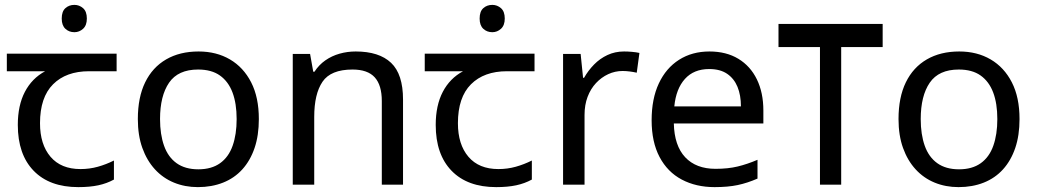

<svg xmlns="http://www.w3.org/2000/svg" viewBox="-20 -757 4253 787"><path d="M285 -737Q305 -737 320.5 -723.5Q336 -710 336 -681Q336 -653 320.5 -639Q305 -625 285 -625Q263 -625 248 -639Q233 -653 233 -681Q233 -710 248 -723.5Q263 -737 285 -737ZM301 10Q183 10 118 -57Q53 -124 53 -245Q53 -325 82 -380.5Q111 -436 165 -465H8V-537H458V-465H345Q251 -465 197.5 -411.5Q144 -358 144 -252Q144 -165 187 -114.5Q230 -64 310 -64Q347 -64 381 -73.5Q415 -83 447 -99V-21Q418 -5 383 2.5Q348 10 301 10Z M1041 -269Q1041 -202 1023.5 -150.5Q1006 -99 973.5 -63Q941 -27 894.5 -8.5Q848 10 791 10Q738 10 693 -8.5Q648 -27 615 -63Q582 -99 563.5 -150.5Q545 -202 545 -269Q545 -358 575 -419.5Q605 -481 661 -513.5Q717 -546 794 -546Q867 -546 922.5 -513.5Q978 -481 1009.5 -419.5Q1041 -358 1041 -269ZM636 -269Q636 -206 652.5 -159.5Q669 -113 704 -88Q739 -63 793 -63Q847 -63 882 -88Q917 -113 933.5 -159.5Q950 -206 950 -269Q950 -333 933 -378Q916 -423 881.5 -447.5Q847 -472 792 -472Q710 -472 673 -418Q636 -364 636 -269Z M1438 -546Q1534 -546 1583 -499.5Q1632 -453 1632 -349V0H1545V-343Q1545 -408 1516 -440Q1487 -472 1425 -472Q1336 -472 1302 -422Q1268 -372 1268 -278V0H1180V-536H1251L1264 -463H1269Q1287 -491 1313.5 -509.5Q1340 -528 1372 -537Q1404 -546 1438 -546Z M1998 -737Q2018 -737 2033.5 -723.5Q2049 -710 2049 -681Q2049 -653 2033.5 -639Q2018 -625 1998 -625Q1976 -625 1961 -639Q1946 -653 1946 -681Q1946 -710 1961 -723.5Q1976 -737 1998 -737ZM2014 10Q1896 10 1831 -57Q1766 -124 1766 -245Q1766 -325 1795 -380.5Q1824 -436 1878 -465H1721V-537H2171V-465H2058Q1964 -465 1910.5 -411.5Q1857 -358 1857 -252Q1857 -165 1900 -114.5Q1943 -64 2023 -64Q2060 -64 2094 -73.5Q2128 -83 2160 -99V-21Q2131 -5 2096 2.5Q2061 10 2014 10Z M2538 -546Q2553 -546 2570.5 -544.5Q2588 -543 2601 -540L2590 -459Q2577 -462 2561.5 -464Q2546 -466 2532 -466Q2501 -466 2473 -453Q2445 -440 2423 -416.5Q2401 -393 2388.5 -360Q2376 -327 2376 -286V0H2288V-536H2360L2370 -438H2374Q2391 -468 2415 -492.5Q2439 -517 2470 -531.5Q2501 -546 2538 -546Z M2888 -546Q2957 -546 3006.5 -516Q3056 -486 3082.5 -431.5Q3109 -377 3109 -304V-251H2742Q2744 -160 2788.5 -112.5Q2833 -65 2913 -65Q2964 -65 3003.5 -74.5Q3043 -84 3085 -102V-25Q3044 -7 3004 1.5Q2964 10 2909 10Q2833 10 2774.5 -21Q2716 -52 2683.5 -113.5Q2651 -175 2651 -264Q2651 -352 2680.5 -415Q2710 -478 2763.5 -512Q2817 -546 2888 -546ZM2887 -474Q2824 -474 2787.5 -433.5Q2751 -393 2744 -321H3017Q3017 -367 3003 -401Q2989 -435 2960.5 -454.5Q2932 -474 2887 -474Z M3598 -659V-564H3428V0H3341V-564H3171V-659Z M4159 -269Q4159 -202 4141.5 -150.5Q4124 -99 4091.5 -63Q4059 -27 4012.5 -8.5Q3966 10 3909 10Q3856 10 3811 -8.5Q3766 -27 3733 -63Q3700 -99 3681.5 -150.5Q3663 -202 3663 -269Q3663 -358 3693 -419.5Q3723 -481 3779 -513.5Q3835 -546 3912 -546Q3985 -546 4040.5 -513.5Q4096 -481 4127.5 -419.5Q4159 -358 4159 -269ZM3754 -269Q3754 -206 3770.5 -159.5Q3787 -113 3822 -88Q3857 -63 3911 -63Q3965 -63 4000 -88Q4035 -113 4051.5 -159.5Q4068 -206 4068 -269Q4068 -333 4051 -378Q4034 -423 3999.5 -447.5Q3965 -472 3910 -472Q3828 -472 3791 -418Q3754 -364 3754 -269Z"/></svg>

Font: umalayalam05
Style: Book
Weight: 400
Designer: Jelle Bosma - Monotype Design Team
Foundry: Monotype Imaging Inc.
Version: Version 2.003